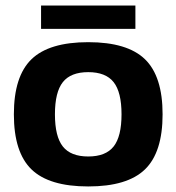

<svg xmlns="http://www.w3.org/2000/svg" viewBox="-20 -662 636 692"><path d="M93.5 -448.5Q157 -510 298 -510Q439 -510 502.5 -448.5Q566 -387 566 -250Q566 -113 502.5 -51.5Q439 10 298 10Q157 10 93.5 -51.5Q30 -113 30 -250Q30 -387 93.5 -448.5ZM206.5 -366Q178 -330 178 -250Q178 -170 206.5 -134Q235 -98 298 -98Q361 -98 389.5 -134Q418 -170 418 -250Q418 -330 389.5 -366Q361 -402 298 -402Q235 -402 206.5 -366ZM128 -642H468V-558H128Z"/></svg>

Font: Fivo Sans
Style: Regular
Weight: 700
Designer: Alexander Slobzheninov
Foundry: Alexander Slobzheninov
Version: 1.0